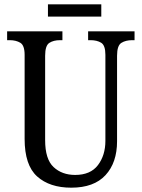

<svg xmlns="http://www.w3.org/2000/svg" viewBox="-20 -859 656 889"><path d="M310 10Q210 10 152 -42Q94 -94 94 -216V-605Q94 -649 74 -661Q54 -673 25 -673H13V-714H269V-673H258Q228 -673 208.5 -660.5Q189 -648 189 -601V-210Q189 -122 228 -85.5Q267 -49 328 -49Q399 -49 433.5 -94.5Q468 -140 468 -207V-605Q468 -649 448.5 -661Q429 -673 399 -673H388V-714H603V-673H592Q562 -673 542 -660.5Q522 -648 522 -601V-205Q522 -106 468.5 -48Q415 10 310 10ZM202 -782V-839H449V-782Z"/></svg>

Font: Noto Serif Thai Condensed
Style: Regular
Weight: 400
Width: 3
Designer: Monotype Design Team
Foundry: Monotype Imaging Inc.
Version: Version 2.002; ttfautohint (v1.8.4.7-5d5b)